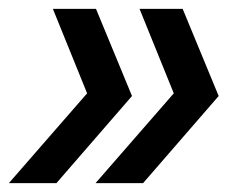

<svg xmlns="http://www.w3.org/2000/svg" viewBox="-30 -481 540 432"><path d="M-10 -69 166 -271 89 -461H186L267 -265L97 -69ZM185 -69 361 -271 284 -461H381L462 -265L292 -69Z"/></svg>

Font: Prodigy Sans Medium
Style: Italic
Weight: 500
Italic angle: -13°
Designer: Wei Huang
Foundry: Wei Huang
Version: Version 1.003; ttfautohint (v1.8.3)